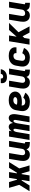

<svg xmlns="http://www.w3.org/2000/svg" viewBox="2037 -2851 792 4966"><g transform="rotate(-90 2433.0 -368.0)"><path d="M-30 0H119L247 -204H263L229 0H379L412 -204H429L488 0H638L560 -265L725 -530H576L449 -326H432L466 -530H317L283 -326H267L207 -530H57L135 -265Z M918 8Q946 8 973.5 -1.5Q1001 -11 1021.5 -32.5Q1042 -54 1056 -79Q1063 -49 1086 -28Q1109 -7 1139.5 0.5Q1170 8 1203 8H1244V-114H1223Q1218 -114 1213 -116.5Q1208 -119 1206.5 -124Q1205 -129 1206 -135L1271 -530H1122L1066 -190Q1062 -168 1048 -149Q1034 -130 1012 -122Q990 -114 969 -114Q950 -114 934.5 -121.5Q919 -129 911 -144.5Q903 -160 902.5 -178Q902 -196 905 -214L957 -530H807L758 -234Q753 -198 753 -163Q753 -128 763.5 -96Q774 -64 796 -39.5Q818 -15 850.5 -3.5Q883 8 918 8Z M1296 0H1445L1496 -305Q1498 -318 1500.5 -330.5Q1503 -343 1507 -356Q1511 -369 1516.5 -381.5Q1522 -394 1532 -405Q1542 -416 1555 -416Q1569 -416 1577 -405.5Q1585 -395 1585.5 -381.5Q1586 -368 1584 -354L1525 0H1675L1725 -305Q1727 -318 1730 -330.5Q1733 -343 1737 -356Q1741 -369 1746 -381.5Q1751 -394 1761.5 -405Q1772 -416 1785 -416Q1798 -416 1806 -405.5Q1814 -395 1814.5 -381.5Q1815 -368 1813 -354L1754 0H1904L1958 -329Q1963 -357 1964.5 -384Q1966 -411 1962.5 -437.5Q1959 -464 1948.5 -487.5Q1938 -511 1915.5 -524.5Q1893 -538 1866 -538Q1845 -538 1823 -529.5Q1801 -521 1784.5 -504.5Q1768 -488 1755.5 -468Q1743 -448 1735 -427Q1732 -455 1722 -481Q1712 -507 1689 -522.5Q1666 -538 1637 -538Q1614 -538 1591 -528Q1568 -518 1551 -499.5Q1534 -481 1521 -460L1533 -530H1383Z M2283 8Q2326 8 2370.5 -3Q2415 -14 2454 -41.5Q2493 -69 2519 -108L2389 -162Q2377 -144 2359.5 -132Q2342 -120 2322 -115.5Q2302 -111 2283 -111Q2256 -111 2231 -121Q2206 -131 2195 -155Q2184 -179 2188 -206Q2209 -201 2230.5 -199.5Q2252 -198 2274 -198Q2307 -198 2339.5 -201Q2372 -204 2404.5 -212Q2437 -220 2468 -237.5Q2499 -255 2519.5 -284Q2540 -313 2546 -345Q2552 -381 2542 -414Q2532 -447 2510.5 -472Q2489 -497 2458.5 -512Q2428 -527 2393.5 -532.5Q2359 -538 2324 -538Q2290 -538 2255 -532.5Q2220 -527 2187 -511.5Q2154 -496 2127 -470Q2100 -444 2085 -411Q2070 -378 2065 -344L2046 -234Q2039 -192 2044 -151.5Q2049 -111 2071 -78.5Q2093 -46 2127 -26.5Q2161 -7 2201 0.5Q2241 8 2283 8ZM2296 -317Q2273 -317 2250.5 -318.5Q2228 -320 2209 -328Q2213 -354 2229.5 -377Q2246 -400 2272 -409.5Q2298 -419 2324 -419Q2338 -419 2352 -416.5Q2366 -414 2378 -408.5Q2390 -403 2398 -391.5Q2406 -380 2404 -366Q2401 -350 2387.5 -338.5Q2374 -327 2358 -322.5Q2342 -318 2326.5 -317.5Q2311 -317 2296 -317Z M2790 8Q2818 8 2845.5 -1.5Q2873 -11 2893.5 -32.5Q2914 -54 2928 -79Q2935 -49 2958 -28Q2981 -7 3011.5 0.5Q3042 8 3075 8H3116V-114H3095Q3090 -114 3085 -116.5Q3080 -119 3078.5 -124Q3077 -129 3078 -135L3143 -530H2994L2938 -190Q2934 -168 2920 -149Q2906 -130 2884 -122Q2862 -114 2841 -114Q2822 -114 2806.5 -121.5Q2791 -129 2783 -144.5Q2775 -160 2774.5 -178Q2774 -196 2777 -214L2829 -530H2679L2630 -234Q2625 -198 2625 -163Q2625 -128 2635.5 -96Q2646 -64 2668 -39.5Q2690 -15 2722.5 -3.5Q2755 8 2790 8ZM2920 -584Q2955 -584 2989.5 -592.5Q3024 -601 3055 -623Q3086 -645 3103.5 -677Q3121 -709 3127 -744H3007Q3004 -727 2995 -712Q2986 -697 2969.5 -689.5Q2953 -682 2937 -682Q2920 -682 2906 -689.5Q2892 -697 2888 -712.5Q2884 -728 2887 -744H2767Q2761 -710 2768 -677.5Q2775 -645 2798.5 -623Q2822 -601 2854.5 -592.5Q2887 -584 2920 -584Z M3428 8Q3464 8 3501.5 0Q3539 -8 3573 -28Q3607 -48 3633.5 -78Q3660 -108 3676 -143L3539 -188Q3529 -166 3512 -148Q3495 -130 3472.5 -122Q3450 -114 3428 -114Q3401 -114 3378 -125.5Q3355 -137 3347.5 -162Q3340 -187 3345 -214L3363 -324Q3367 -348 3381 -371.5Q3395 -395 3420 -405.5Q3445 -416 3469 -416Q3491 -416 3510 -408.5Q3529 -401 3537 -381.5Q3545 -362 3542 -341L3541 -338H3690Q3691 -342 3691 -345Q3697 -381 3688 -414.5Q3679 -448 3657 -473Q3635 -498 3604.5 -512.5Q3574 -527 3539.5 -532.5Q3505 -538 3469 -538Q3436 -538 3402 -532Q3368 -526 3335.5 -510Q3303 -494 3277 -468Q3251 -442 3236.5 -409.5Q3222 -377 3217 -344L3198 -234Q3192 -193 3196 -152.5Q3200 -112 3221 -79.5Q3242 -47 3275 -27Q3308 -7 3347.5 0.5Q3387 8 3428 8Z M3762 0H3911L3934 -135L3978 -180L4073 0H4234L4082 -286L4322 -530H4141L3967 -334L3999 -530H3849Z M4518 8Q4546 8 4573.5 -1.5Q4601 -11 4621.5 -32.5Q4642 -54 4656 -79Q4663 -49 4686 -28Q4709 -7 4739.5 0.5Q4770 8 4803 8H4844V-114H4823Q4818 -114 4813 -116.5Q4808 -119 4806.5 -124Q4805 -129 4806 -135L4871 -530H4722L4666 -190Q4662 -168 4648 -149Q4634 -130 4612 -122Q4590 -114 4569 -114Q4550 -114 4534.5 -121.5Q4519 -129 4511 -144.5Q4503 -160 4502.5 -178Q4502 -196 4505 -214L4557 -530H4407L4358 -234Q4353 -198 4353 -163Q4353 -128 4363.5 -96Q4374 -64 4396 -39.5Q4418 -15 4450.5 -3.5Q4483 8 4518 8Z"/></g></svg>

Font: Iosevka Sparkle Heavy
Style: Italic
Weight: 900
Italic angle: -9°
Designer: Belleve Invis
Foundry: Belleve Invis
Version: Version 4.5.0; ttfautohint (v1.8.3)